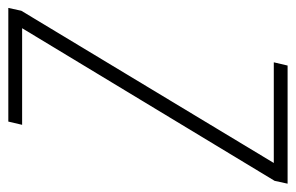

<svg xmlns="http://www.w3.org/2000/svg" viewBox="-180 -580 728 473"><g transform="rotate(-90 184.5 -344.0)"><path d="M-32 0 -25 -32 351 -654H113L121 -688H401L394 -656L19 -34H267L259 0Z"/></g></svg>

Font: Saira Condensed Thin
Style: Italic
Weight: 250
Width: 3
Italic angle: -12°
Designer: Hector Gatti with collaboration of the Omnibus-Type team
Foundry: Omnibus-Type
Version: Version 1.101